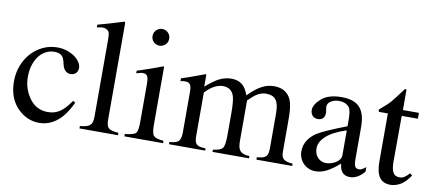

<svg xmlns="http://www.w3.org/2000/svg" viewBox="-65 -921 2630 1165"><g transform="rotate(10 1250.5 -338.5)"><path d="M397.9 -359.9Q397.9 -352.1 395.3 -344Q392.6 -335.9 387 -329.6Q381.3 -323.2 372.6 -319.3Q363.8 -315.4 352.1 -315.4Q335.4 -315.4 322 -327.1Q308.6 -338.9 302.7 -361.8L296.9 -385.3Q290.5 -411.1 274.9 -421.4Q259.3 -431.6 232.9 -431.6Q206.1 -431.6 181.9 -418.9Q157.7 -406.2 139.9 -383.3Q122.1 -360.4 111.6 -327.6Q101.1 -294.9 101.1 -254.4Q101.1 -182.1 143.1 -123Q185.5 -64.5 256.8 -64.5Q277.8 -64.5 295.9 -69.6Q314 -74.7 330.6 -85.7Q347.2 -96.7 363.5 -114.7Q379.9 -132.8 397 -158.2L411.6 -149.4Q397.5 -119.6 383.1 -96.4Q368.7 -73.2 353.5 -56.2Q293.9 9.3 216.3 9.3Q139.6 9.3 81.1 -50.8Q22.9 -111.3 22.9 -213.9Q22.9 -263.7 39.8 -308.6Q56.6 -353.5 86.7 -387.2Q116.7 -420.9 158.2 -440.9Q199.7 -460.9 248.5 -460.9Q278.8 -460.9 305.9 -452.1Q333 -443.4 353.5 -429Q374 -414.6 386 -396.5Q397.9 -378.4 397.9 -359.9Z M463.9 -14.6Q486.8 -17.1 501.7 -21Q516.6 -24.9 525.4 -33Q534.2 -41 537.8 -54Q541.5 -66.9 541.5 -86.9V-563Q541.5 -594.2 536.1 -607.4Q530.8 -616.2 521 -621.8Q511.2 -627.4 497.1 -627.4Q489.7 -627.4 481.7 -626Q473.6 -624.5 461.4 -621.6V-638.7Q494.6 -647.5 534.2 -659.2Q573.7 -670.9 620.6 -685.5Q624.5 -685.5 625.2 -682.6Q626 -679.7 626 -669.4V-85Q626 -64.5 629.2 -51.5Q632.3 -38.6 640.6 -31Q648.9 -23.4 663.6 -20Q678.2 -16.6 701.2 -14.6V0H463.9Z M854.5 -681.6Q865.2 -681.6 874.5 -677.7Q883.8 -673.8 890.9 -666.7Q897.9 -659.7 901.9 -650.4Q905.8 -641.1 905.8 -629.9Q905.8 -619.1 901.9 -609.9Q897.9 -600.6 890.9 -593.8Q883.8 -586.9 874.5 -582.8Q865.2 -578.6 854.5 -578.6Q843.8 -578.6 834.2 -582.8Q824.7 -586.9 817.9 -593.8Q811 -600.6 807.1 -609.9Q803.2 -619.1 803.2 -629.9Q803.2 -640.6 807.1 -649.9Q811 -659.2 817.9 -666.3Q824.7 -673.3 834.2 -677.5Q843.8 -681.6 854.5 -681.6ZM740.7 -14.6Q793.5 -20 806.6 -32.2Q820.3 -45.4 820.3 -102.1V-334.5Q820.3 -353 818.6 -365.2Q816.9 -377.4 812.5 -384.8Q808.1 -392.1 801 -395Q793.9 -397.9 783.2 -397.9Q780.8 -397.9 778.3 -397.7Q775.9 -397.5 772.2 -396.7Q768.6 -396 762.2 -394Q755.9 -392.1 745.1 -389.2V-405.3L766.6 -412.1Q796.4 -421.9 820.8 -430.4Q845.2 -439 862.8 -445.6Q880.4 -452.1 890.9 -456.1Q901.4 -460 903.8 -460Q904.3 -458 904.5 -456.3Q904.8 -454.6 904.8 -452.1V-102.1Q904.8 -46.9 918 -32.7Q932.6 -18.1 979 -14.6V0H740.7Z M1015.6 -13.7Q1054.7 -17.6 1066.4 -26.4Q1085.9 -41 1085.9 -82.5V-334.5Q1085.9 -352.5 1083.5 -363.8Q1081.1 -375 1076.2 -381.3Q1071.3 -387.7 1063.7 -390.1Q1056.2 -392.6 1045.4 -392.6Q1034.7 -392.6 1029.5 -391.6Q1024.4 -390.6 1017.6 -388.2V-406.2L1053.2 -418Q1058.1 -419.4 1067.9 -423.1Q1077.6 -426.8 1089.8 -431.2Q1102.1 -435.5 1114.7 -440.2Q1127.4 -444.8 1137.9 -448.7Q1148.4 -452.6 1155.3 -455.1Q1162.1 -457.5 1161.6 -457.5Q1164.6 -457.5 1165 -455.3Q1165.5 -453.1 1165.5 -445.3V-380.9Q1212.9 -423.3 1248 -440.4Q1283.7 -457.5 1320.3 -457.5Q1359.9 -457.5 1385.3 -438.2Q1410.6 -418.9 1426.3 -373.5Q1449.2 -396.5 1469 -412.4Q1488.8 -428.2 1507.6 -438.2Q1526.4 -448.2 1544.9 -452.9Q1563.5 -457.5 1583.5 -457.5Q1622.6 -457.5 1648.9 -441.2Q1675.3 -424.8 1689 -393.1Q1704.1 -356 1704.1 -278.8V-76.7Q1704.1 -59.6 1707.5 -48.1Q1710.9 -36.6 1719.2 -29.8Q1727.5 -22.9 1741.2 -19.3Q1754.9 -15.6 1774.9 -13.7V0H1554.2V-14.6Q1575.7 -16.6 1588.9 -20.3Q1602.1 -23.9 1609.9 -31.7Q1617.7 -39.6 1620.4 -52.5Q1623 -65.4 1623 -85V-294.9Q1623 -325.2 1618.4 -346.2Q1613.8 -367.2 1603.8 -380.1Q1593.8 -393.1 1578.6 -398.7Q1563.5 -404.3 1543 -404.3Q1529.8 -404.3 1517.8 -401.1Q1505.9 -397.9 1493.4 -391.1Q1481 -384.3 1467.3 -372.8Q1453.6 -361.3 1436 -344.2V-95.2Q1436 -75.7 1438.7 -60.8Q1441.4 -45.9 1449.5 -35.6Q1457.5 -25.4 1471.7 -20Q1485.8 -14.6 1508.8 -13.7V0H1283.7V-13.7Q1330.6 -19.5 1342.8 -36.1Q1355.5 -53.2 1355.5 -117.2V-253.4Q1355.5 -327.6 1345.7 -356.9Q1329.6 -404.3 1277.8 -404.3Q1249 -404.3 1220.2 -387.5Q1191.4 -370.6 1169.4 -345.2V-79.1Q1169.4 -60.5 1172.1 -48.1Q1174.8 -35.6 1182.4 -28.1Q1189.9 -20.5 1203.4 -17.3Q1216.8 -14.2 1238.3 -13.7V0H1015.6Z M2063.5 -270Q1983.4 -244.6 1942.4 -208.5Q1901.4 -172.4 1901.4 -131.3Q1901.4 -113.8 1906.7 -99.4Q1912.1 -85 1921.6 -74.7Q1931.2 -64.5 1944.3 -58.6Q1957.5 -52.7 1972.7 -52.7Q1988.3 -52.7 2004.4 -57.6Q2020.5 -62.5 2033.7 -70.8Q2046.9 -79.1 2055.2 -90.8Q2063.5 -102.5 2063.5 -116.2ZM1884.3 -215.8Q1906.2 -230 1951.7 -250Q1997.1 -270 2063.5 -295.4V-336.4Q2063.5 -360.4 2060.8 -378.2Q2058.1 -396 2053.7 -405.8Q2044.9 -420.9 2027.6 -429.4Q2010.3 -438 1985.4 -438Q1960.9 -438 1938 -425.3H1938.5Q1916 -412.1 1916 -389.6Q1916 -388.2 1916.7 -382.8Q1917.5 -377.4 1918.5 -371.1Q1919.4 -364.7 1920.2 -359.1Q1920.9 -353.5 1920.9 -352.1Q1920.9 -331.5 1909.9 -319.3Q1898.9 -307.1 1877.9 -307.1Q1866.7 -307.1 1858.2 -311Q1849.6 -314.9 1844 -321.5Q1838.4 -328.1 1835.4 -336.7Q1832.5 -345.2 1832.5 -354Q1832.5 -388.7 1874 -425.8Q1917 -463.4 1998.5 -463.4Q2035.6 -463.4 2063.2 -454.6Q2090.8 -445.8 2109.1 -426.8Q2127.4 -407.7 2136.5 -377.2Q2145.5 -346.7 2145.5 -303.2V-107.9Q2145.5 -75.2 2152.3 -62.7Q2159.2 -50.3 2175.3 -50.3Q2181.2 -50.3 2184.8 -50.8Q2188.5 -51.3 2192.6 -53.2Q2196.8 -55.2 2202.6 -59.3Q2208.5 -63.5 2219.2 -70.8V-43.9Q2200.2 -20 2177.2 -7.1Q2154.3 5.9 2129.9 5.9Q2113.3 5.9 2101.3 0.2Q2089.4 -5.4 2081.8 -14.9Q2074.2 -24.4 2070.1 -37.6Q2065.9 -50.8 2064.9 -65.9Q2041.5 -45.4 2021.7 -31.5Q2002 -17.6 1984.6 -9Q1967.3 -0.5 1950.9 3.4Q1934.6 7.3 1917.5 7.3Q1896.5 7.3 1877.7 -0.5Q1858.9 -8.3 1844.7 -22.2Q1830.6 -36.1 1822.3 -55.4Q1814 -74.7 1814 -97.7Q1814 -168.5 1884.3 -215.8Z M2476.1 -450.7V-414.6H2376.5Q2376.5 -385.3 2376.2 -348.6Q2376 -312 2376 -274.2Q2376 -236.3 2375.7 -200Q2375.5 -163.6 2375.5 -134.3Q2375.5 -86.9 2387.5 -65.9Q2399.4 -44.9 2427.2 -44.9Q2444.3 -44.9 2457.5 -53.5Q2470.7 -62 2487.3 -80.1L2501 -68.4L2489.7 -53.2Q2464.4 -19 2436 -4.9Q2407.7 9.3 2380.9 9.3Q2335 9.3 2313 -21.5Q2291 -52.2 2291 -119.6V-414.6H2238.3Q2235.4 -416 2234.1 -417.5Q2232.9 -418.9 2232.9 -421.9Q2232.9 -424.3 2233.2 -426Q2233.4 -427.7 2235.1 -429.7Q2236.8 -431.6 2240 -434.6Q2243.2 -437.5 2249 -442.4Q2281.7 -469.7 2297.4 -487.3Q2305.2 -496.1 2322.5 -518.8Q2339.8 -541.5 2367.7 -578.6Q2374.5 -578.6 2376 -577.6Q2377.4 -576.7 2377.4 -569.8V-450.7Z"/></g></svg>

Font: Dima Niloofar
Style: Regular
Weight: 400
Designer: R.Balvardi
Foundry: Dima Software Group
Version: Version 3.00;November 13, 2018;FontCreator 11.5.0.2427 64-bi